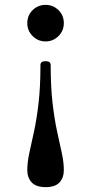

<svg xmlns="http://www.w3.org/2000/svg" viewBox="-20 -485 374 788"><path d="M167 -234Q188 -234 188 -218Q188 -127 196 -59.5Q204 8 215 57.5Q226 107 234 144.5Q242 182 242 213Q242 244 224.5 263.5Q207 283 167 283Q128 283 110 263.5Q92 244 92 213Q92 182 100 144.5Q108 107 119 57.5Q130 8 138 -59.5Q146 -127 146 -218Q146 -234 167 -234ZM167 -465Q198 -465 220 -443.5Q242 -422 242 -390Q242 -359 220 -337Q198 -315 167 -315Q136 -315 114 -337Q92 -359 92 -390Q92 -422 114 -443.5Q136 -465 167 -465Z"/></svg>

Font: Zen Old Mincho SemiBold
Style: Regular
Weight: 600
Version: Version 1.500